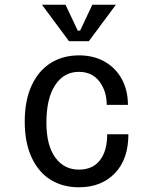

<svg xmlns="http://www.w3.org/2000/svg" viewBox="-20 -785 640 815"><path d="M315 -550Q378 -550 425 -523Q472 -496 497.5 -448.5Q523 -401 523 -340H433Q433 -398 402 -439Q371 -480 315 -480Q251 -480 214 -423.5Q177 -367 177 -265Q177 -168 214.5 -116.5Q252 -65 315 -65Q373 -65 404 -104.5Q435 -144 435 -215H525Q525 -109 467.5 -49.5Q410 10 315 10Q247 10 195.5 -21.5Q144 -53 114.5 -116Q85 -179 85 -269Q85 -359 114.5 -422.5Q144 -486 196 -518Q248 -550 315 -550ZM158 -765H258L310 -655H320L372 -765H472L357 -610H273Z"/></svg>

Font: Sligoil Micro
Style: Regular
Weight: 400
Designer: Ariel Martín Pérez
Foundry: Igor Stepanchenko
Version: Version 1.001